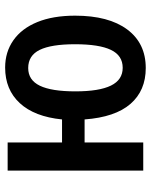

<svg xmlns="http://www.w3.org/2000/svg" viewBox="62 -654 601 766"><g transform="rotate(-90 363.0 -270.5)"><path d="M475 10Q385 10 332 -51Q279 -112 270 -234H178V0H66V-541H178V-324H270Q281 -434 335 -492.5Q389 -551 477 -551Q539 -551 586 -518Q633 -485 658.5 -422.5Q684 -360 684 -272Q684 -138 629 -64Q574 10 475 10ZM476 -82Q525 -82 547.5 -129Q570 -176 570 -272Q570 -367 547.5 -413Q525 -459 475 -459Q427 -459 404.5 -412.5Q382 -366 382 -271Q382 -176 405 -129Q428 -82 476 -82Z"/></g></svg>

Font: Noto Sans Display Medium Narrow
Style: Regular
Weight: 500
Width: 4
Designer: Monotype Design team
Foundry: Monotype Imaging Inc.
Version: Version 1.000